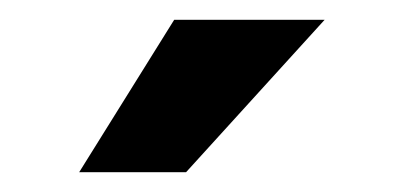

<svg xmlns="http://www.w3.org/2000/svg" viewBox="-20 -834 408 194"><path d="M308 -814 168 -660H60L156 -814Z"/></svg>

Font: Farro Medium
Style: Regular
Weight: 500
Designer: Aceler Chua
Foundry: Grayscale Limited
Version: Version 1.101